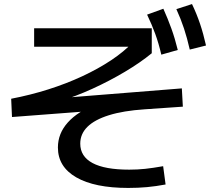

<svg xmlns="http://www.w3.org/2000/svg" viewBox="-20 -875 1040 945"><path d="M611 50Q446 50 355.5 -2Q265 -54 265 -149Q265 -218 314 -272.5Q363 -327 456 -363L459 -331L39 -299L35 -389Q129 -407 217.5 -435Q306 -463 384.5 -499.5Q463 -536 527 -578.5Q591 -621 635 -668L666 -645H148V-736H727V-613Q671 -567 594.5 -521.5Q518 -476 434.5 -438Q351 -400 272 -376L249 -390L875 -440L880 -350L692 -337Q587 -330 516.5 -308Q446 -286 410.5 -251Q375 -216 375 -168Q375 -105 435.5 -72.5Q496 -40 616 -40Q657 -40 694.5 -44Q732 -48 783 -57L795 33Q747 42 703.5 46Q660 50 611 50ZM774 -606Q761 -662 744 -708.5Q727 -755 704 -803L784 -832Q806 -783 823.5 -734.5Q841 -686 855 -629ZM914 -631Q901 -688 885.5 -735Q870 -782 848 -830L925 -855Q948 -807 964.5 -758Q981 -709 994 -651Z"/></svg>

Font: M PLUS 1 Code Medium
Style: Regular
Weight: 500
Designer: Coji Morishita
Foundry: UNDERFOREST DESIGN
Version: Version 1.002